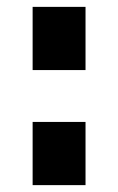

<svg xmlns="http://www.w3.org/2000/svg" viewBox="-20 -539 344 559"><path d="M75 -335V-519H229V-335ZM75 0V-184H229V0Z"/></svg>

Font: Raleway-v4020 Black
Style: Regular
Weight: 900
Designer: Matt McInerney, Pablo Impallari, Rodrigo Fuenzalida
Foundry: Matt McInerney, Pablo Impallari, Rodrigo Fuenzalida
Version: Version 4.020;PS 004.020;hotconv 1.0.88;makeotf.lib2.5.64775